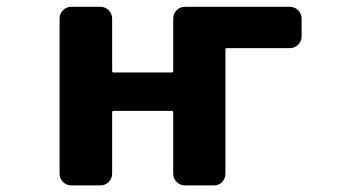

<svg xmlns="http://www.w3.org/2000/svg" viewBox="-20 -569 1040 571"><path d="M530.3 -17.6Q515.6 -17.6 505.4 -27.8Q495.1 -38.1 495.1 -52.7V-234.4Q495.1 -239.3 491.2 -239.3H317.4Q313.5 -239.3 313.5 -234.4V-52.7Q313.5 -38.1 303.2 -27.8Q293 -17.6 278.3 -17.6H192.4Q177.7 -17.6 167.5 -27.8Q157.2 -38.1 157.2 -52.7V-513.7Q157.2 -528.3 167.5 -538.6Q177.7 -548.8 192.4 -548.8H278.3Q293 -548.8 303.2 -538.6Q313.5 -528.3 313.5 -513.7V-358.4Q313.5 -353.5 317.4 -353.5H491.2Q495.1 -353.5 495.1 -358.4V-513.7Q495.1 -528.3 505.4 -538.6Q515.6 -548.8 530.3 -548.8H841.8Q856.4 -548.8 866.7 -538.6Q877 -528.3 877 -513.7V-460.9Q877 -446.3 866.7 -436Q856.4 -425.8 841.8 -425.8H655.3Q650.4 -425.8 650.4 -421.9V-52.7Q650.4 -38.1 640.6 -27.8Q630.9 -17.6 616.2 -17.6Z"/></svg>

Font: Rounded-L Mgen+ 1mn bold
Style: Bold
Weight: 700
Designer: [Source Han Sans]
Ryoko NISHIZUKA  (kana & ideographs); Paul D. Hunt (Latin, Greek & Cyrillic); Wenlong ZHANG  (bopomofo
Version: Version 1.059.20150602